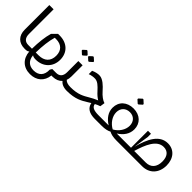

<svg xmlns="http://www.w3.org/2000/svg" viewBox="83 -1648 2798 2798"><g transform="rotate(45 1482.5 -249.0)"><path d="M259 -76C191 -76 152 -116 152 -197V-705H64V-197C64 -73 139 0 256 0H260V-76Z M831 -76H754L734 -44C738 68 681 132 574 132C479 132 422 77 414 -20C427 -8 455 -2 484 -2H486C631 -2 741 -101 741 -253C741 -401 640 -498 485 -498H451L378 -425C350 -329 337 -213 335 -76H256C229 -76 205 -56 205 -39C205 -20 229 0 255 0H271C306 0 325 -8 336 -21C345 118 436 207 575 207C708 207 798 128 811 0H831ZM457 -424H484C595 -424 658 -362 658 -254C658 -141 590 -76 470 -76H413C416 -213 429 -328 457 -424Z M927 -528 974 -571V-585L927 -628H913L866 -585V-571L913 -528ZM1057 -528 1105 -571V-585L1057 -628H1043L996 -585V-571L1043 -528ZM1014 -114C1023 -138 1028 -166 1028 -197V-427H940V-197C940 -116 901 -76 833 -76H829C802 -76 778 -56 778 -39C778 -20 802 0 829 0H839C900 -1 949 -22 982 -59C1009 -23 1057 0 1128 0V-76C1069 -76 1034 -91 1014 -114Z M1553 -154C1576 -166 1602 -178 1632 -188L1643 -262C1601 -274 1548 -312 1500 -367C1446 -429 1379 -492 1314 -497C1272 -501 1220 -486 1182 -468V-399C1218 -413 1264 -420 1295 -418C1349 -415 1390 -376 1450 -311C1482 -275 1515 -247 1550 -226C1505 -208 1468 -188 1432 -167C1349 -119 1283 -76 1125 -76H1121C1094 -76 1070 -56 1070 -39C1070 -20 1094 0 1121 0H1131C1301 -1 1381 -50 1463 -101C1478 -110 1493 -119 1507 -128C1523 -41 1591 0 1707 0V-76C1611 -76 1560 -97 1553 -154Z M2006 -598 2056 -643V-657L2006 -703H1992L1942 -657V-643L1992 -598ZM2082 -76C2169 -130 2222 -206 2222 -300C2222 -423 2133 -508 1999 -508C1864 -508 1773 -424 1773 -299C1773 -206 1828 -130 1916 -76H1702C1675 -76 1651 -56 1651 -39C1651 -20 1675 0 1701 0H1846C1917 0 1964 -12 1999 -31C2034 -12 2081 0 2152 0H2288V-76ZM1858 -290C1858 -375 1915 -432 1999 -432C2082 -432 2137 -374 2137 -290C2137 -204 2080 -120 1999 -76C1918 -120 1858 -203 1858 -290Z M2712 -503C2541 -503 2456 -333 2402 -122L2438 -360V-426H2376V-76H2281C2254 -76 2230 -56 2230 -39C2230 -20 2254 0 2281 0H2680C2828 0 2925 -101 2927 -257C2927 -406 2842 -503 2712 -503ZM2680 -76C2655 -76 2612 -76 2564 -76H2512H2442C2495 -252 2565 -422 2706 -422C2793 -422 2842 -362 2842 -257C2842 -142 2782 -76 2680 -76Z"/></g></svg>

Font: Hejaz
Style: Regular
Weight: 400
Designer: Bandar Raffah (Arabic) and Santiago Orozco (Latin)
Foundry: Caramella and Typemade
Version: Version 1.010;hotconv 1.0.109;makeotfexe 2.5.65596